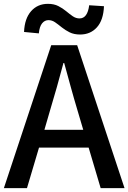

<svg xmlns="http://www.w3.org/2000/svg" viewBox="-20 -970 662 990"><path d="M393.1 -792Q361.8 -792 339.1 -803.2Q316.4 -814.5 298.3 -829.1Q280.3 -843.8 264.2 -855Q248 -866.2 230 -866.2Q210.4 -866.2 197 -849.6Q183.6 -833 180.2 -797.9L104 -805.2Q106.9 -874.5 140.4 -912.4Q173.8 -950.2 227.1 -950.2Q258.3 -950.2 280.8 -938.7Q303.2 -927.2 321 -912.4Q338.9 -897.5 355.2 -886.2Q371.6 -875 390.1 -875Q431.2 -875 439.9 -942.9L516.1 -938Q513.2 -866.2 479.7 -829.1Q446.3 -792 393.1 -792ZM0 0 244.1 -736.8H377.9L622.1 0H499L437 -209H181.2L119.1 0ZM209 -300.8H409.2L379.9 -399.9Q361.8 -460 345 -521.2Q328.1 -582.5 311 -645H307.1Q290.5 -582 273.2 -521Q255.9 -460 237.8 -399.9Z"/></svg>

Font: Source Han Sans CN Medium
Style: Regular
Weight: 500
Designer: Ryoko NISHIZUKA  (kana, bopomofo & ideographs); Paul D. Hunt (Latin, Greek & Cyrillic); Sandoll Communications , Soo-you
Foundry: Adobe
Version: Version 2.004;hotconv 1.0.118;makeotfexe 2.5.65603